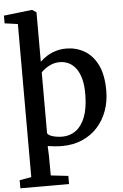

<svg xmlns="http://www.w3.org/2000/svg" viewBox="-69 -865 740 1153"><g transform="rotate(-5 301.5 -288.5)"><path d="M6 242V193L77 181V-742L-2 -753V-799.5L167.5 -819H169.5L194.5 -802.5V-504.5Q211 -520.5 234.5 -535.8Q258 -551 288.2 -560.5Q318.5 -570 353.5 -570Q411.5 -570 461 -542Q510.5 -514 540.8 -454Q571 -394 571 -297Q571 -232.5 550.8 -176.5Q530.5 -120.5 492.5 -78.5Q454.5 -36.5 400.2 -12.8Q346 11 278.5 11Q255 11 233 8.8Q211 6.5 191.5 3.5L194 66.5L194.5 181L299.5 193V242ZM285 -45Q330.5 -45 366 -70.8Q401.5 -96.5 422 -148.8Q442.5 -201 443.5 -281.5Q444.5 -338 434 -378Q423.5 -418 404.5 -443.2Q385.5 -468.5 360.8 -480.2Q336 -492 307.5 -492Q282 -492 260 -483.8Q238 -475.5 221 -463.2Q204 -451 194.5 -440V-74Q200.5 -60.5 227 -52.8Q253.5 -45 285 -45Z"/></g></svg>

Font: Merriweather SemiBold
Style: Regular
Weight: 600
Version: Version 2.100